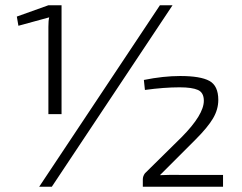

<svg xmlns="http://www.w3.org/2000/svg" viewBox="-20 -710 921 730"><path d="M214 -276H164V-608Q164 -632 167 -644L50 -612L44 -647L164 -690H214ZM177 0H129L588 -690H636ZM531 -368 527 -406Q601 -421 665 -421Q742 -421 776 -402.5Q810 -384 810 -330Q810 -294 790 -260Q770 -226 724 -180L588 -44Q637 -46 661 -45H828V0H523V-28Q523 -40 531 -51L671 -189Q755 -274 755 -327Q755 -358 732.5 -368Q710 -378 663 -378Q604 -378 531 -368Z"/></svg>

Font: Exo 2.0 Light
Style: Regular
Weight: 300
Designer: Natanael Gama
Version: Version 1.001;PS 001.001;hotconv 1.0.70;makeotf.lib2.5.58329